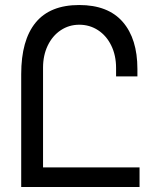

<svg xmlns="http://www.w3.org/2000/svg" viewBox="-20 -745 640 765"><path d="M295.5 -725Q410.5 -725 469 -657.8Q527.5 -590.5 527.5 -470V-440.5H442.5V-474Q442.5 -524.5 423.2 -563.8Q404 -603 370.5 -624.8Q337 -646.5 296 -646.5Q255 -646.5 222 -624.5Q189 -602.5 170.2 -563.5Q151.5 -524.5 151.5 -475.5V-78H536V0H64.5V-449.5Q64.5 -585 122 -655Q179.5 -725 295.5 -725Z"/></svg>

Font: JuliaMono
Style: Regular
Weight: 400
Monospace: yes
Designer: cormullion
Foundry: corm
Version: Version 0.055; ttfautohint (v1.8.4)